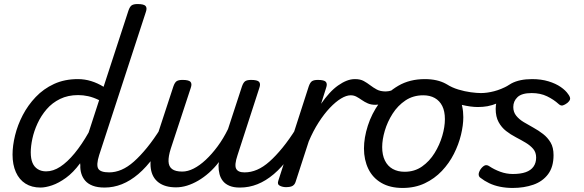

<svg xmlns="http://www.w3.org/2000/svg" viewBox="-20 -910 2888 949"><path d="M180 17Q137 17 106 -2.5Q75 -22 58.5 -59Q42 -96 42 -146Q42 -190 54.5 -241Q67 -292 92.5 -341Q118 -390 156.5 -430.5Q195 -471 247 -495Q299 -519 365 -519Q399 -519 431 -509Q463 -499 492 -481L615 -858Q622 -878 631.5 -884Q641 -890 660 -890Q691 -890 699.5 -880.5Q708 -871 701 -851L470 -143Q455 -95 465.5 -76.5Q476 -58 520 -58Q532 -58 537.5 -46.5Q543 -35 540.5 -20.5Q538 -6 527 5.5Q516 17 497 17Q462 17 438.5 8Q415 -1 401.5 -16.5Q388 -32 382 -52Q376 -72 377 -93L376 -103Q342 -57 306 -31Q270 -5 237.5 6Q205 17 180 17ZM208 -63Q243 -63 278 -86Q313 -109 348.5 -152Q384 -195 418 -255L470 -415Q441 -429 416 -434.5Q391 -440 366 -440Q316 -440 277 -421Q238 -402 210.5 -370Q183 -338 165.5 -300Q148 -262 140 -224.5Q132 -187 132 -157Q132 -126 140.5 -105.5Q149 -85 166.5 -74Q184 -63 208 -63Z M497 17Q483 17 476.5 5.5Q470 -6 472.5 -20.5Q475 -35 487 -46.5Q499 -58 520 -58Q550 -58 580.5 -71Q611 -84 642 -111.5Q673 -139 706.5 -180Q740 -221 775 -277Q784 -290 796 -289Q808 -288 814.5 -278.5Q821 -269 815 -257Q779 -187 741 -135Q703 -83 663.5 -49.5Q624 -16 582.5 0.5Q541 17 497 17Z M850 16Q796 16 764 -8Q732 -32 725.5 -76.5Q719 -121 738 -181L837 -483Q844 -503 853.5 -509Q863 -515 882 -515Q913 -515 921.5 -505.5Q930 -496 923 -476L824 -175Q812 -137 813 -112Q814 -87 830.5 -74.5Q847 -62 881 -62Q908 -62 937.5 -77Q967 -92 997 -120Q1027 -148 1055.5 -186.5Q1084 -225 1107 -272L1176 -483Q1183 -503 1192.5 -509Q1202 -515 1221 -515Q1252 -515 1260.5 -505.5Q1269 -496 1262 -476L1154 -143Q1138 -95 1147 -76.5Q1156 -58 1188 -58Q1202 -58 1208 -46.5Q1214 -35 1211.5 -20.5Q1209 -6 1197 5.5Q1185 17 1164 17Q1135 17 1114.5 8.5Q1094 0 1082 -15Q1070 -30 1065 -49.5Q1060 -69 1060 -92L1062 -109Q1039 -79 1013 -56Q987 -33 959.5 -17Q932 -1 904.5 7.5Q877 16 850 16Z M1167 17Q1153 17 1146.5 5.5Q1140 -6 1142.5 -20.5Q1145 -35 1157 -46.5Q1169 -58 1190 -58Q1220 -58 1250.5 -71Q1281 -84 1312 -111.5Q1343 -139 1376.5 -180Q1410 -221 1445 -277Q1454 -290 1466 -289Q1478 -288 1484.5 -278.5Q1491 -269 1485 -257Q1449 -187 1411 -135Q1373 -83 1333.5 -49.5Q1294 -16 1252.5 0.5Q1211 17 1167 17Z M1393 15Q1377 15 1363 8Q1349 1 1356 -18L1506 -483Q1513 -503 1522.5 -509Q1532 -515 1551 -515Q1582 -515 1590.5 -505.5Q1599 -496 1592 -476L1567 -397Q1587 -426 1608 -449Q1629 -472 1651 -487.5Q1673 -503 1693.5 -511Q1714 -519 1734 -519Q1753 -519 1760 -507Q1767 -495 1763 -479Q1759 -463 1746 -451Q1733 -439 1713 -439Q1692 -439 1665.5 -423Q1639 -407 1610.5 -377Q1582 -347 1555 -305Q1528 -263 1506 -211L1441 -11Q1437 2 1426.5 8.5Q1416 15 1393 15Z M1835 -392Q1814 -392 1798 -399Q1782 -406 1768.5 -415.5Q1755 -425 1742 -432Q1729 -439 1714 -439Q1695 -439 1689 -451Q1683 -463 1687 -479Q1691 -495 1703.5 -507Q1716 -519 1735 -519Q1761 -519 1778 -509.5Q1795 -500 1810 -488.5Q1825 -477 1842.5 -467.5Q1860 -458 1887 -458Q1901 -458 1919.5 -464Q1938 -470 1949 -477Q1962 -487 1969 -481.5Q1976 -476 1977.5 -464.5Q1979 -453 1974.5 -441.5Q1970 -430 1960 -425Q1942 -415 1918.5 -408Q1895 -401 1873 -396.5Q1851 -392 1835 -392Z M1970 19Q1908 19 1865 -6Q1822 -31 1800.5 -75.5Q1779 -120 1779 -176Q1779 -229 1798 -288.5Q1817 -348 1854.5 -400.5Q1892 -453 1948.5 -486Q2005 -519 2080 -519Q2142 -519 2184.5 -495.5Q2227 -472 2248.5 -429.5Q2270 -387 2270 -331Q2270 -291 2258.5 -243.5Q2247 -196 2223.5 -149.5Q2200 -103 2164 -65Q2128 -27 2079.5 -4Q2031 19 1970 19ZM1980 -61Q2029 -61 2066 -87Q2103 -113 2128 -153.5Q2153 -194 2166 -238.5Q2179 -283 2179 -321Q2179 -360 2166 -386Q2153 -412 2129 -425.5Q2105 -439 2072 -439Q2022 -439 1984 -413.5Q1946 -388 1920.5 -348Q1895 -308 1882 -264Q1869 -220 1869 -183Q1869 -144 1882.5 -116.5Q1896 -89 1921 -75Q1946 -61 1980 -61Z M2342 -381Q2307 -381 2261 -392Q2215 -403 2175 -430Q2155 -444 2156.5 -460.5Q2158 -477 2169.5 -487.5Q2181 -498 2189 -493Q2214 -477 2245.5 -467.5Q2277 -458 2307 -454Q2337 -450 2357 -450Q2387 -450 2422 -459Q2457 -468 2493 -488Q2507 -496 2517.5 -485.5Q2528 -475 2526.5 -458.5Q2525 -442 2503 -430Q2466 -411 2439 -400Q2412 -389 2389.5 -385Q2367 -381 2342 -381Z M2514 19Q2481 19 2451.5 13Q2422 7 2398 -4.5Q2374 -16 2355 -31Q2347 -36 2346 -46.5Q2345 -57 2355 -73Q2365 -87 2375.5 -92Q2386 -97 2399 -88Q2423 -72 2453 -61Q2483 -50 2515 -50Q2553 -50 2578.5 -59Q2604 -68 2617 -86.5Q2630 -105 2630 -131Q2630 -157 2615.5 -174Q2601 -191 2578.5 -204.5Q2556 -218 2530 -231.5Q2504 -245 2481.5 -262.5Q2459 -280 2444.5 -306.5Q2430 -333 2430 -372Q2430 -409 2448.5 -442.5Q2467 -476 2507.5 -497.5Q2548 -519 2610 -519Q2655 -519 2691 -508Q2727 -497 2751.5 -480Q2776 -463 2788 -445Q2798 -432 2798 -422.5Q2798 -413 2784 -401Q2772 -392 2762 -389Q2752 -386 2741 -396Q2717 -418 2684 -434Q2651 -450 2608 -450Q2559 -450 2538 -430Q2517 -410 2517 -381Q2517 -356 2531.5 -338Q2546 -320 2568.5 -306.5Q2591 -293 2616.5 -279Q2642 -265 2664.5 -247.5Q2687 -230 2701.5 -205.5Q2716 -181 2716 -143Q2716 -85 2689 -49Q2662 -13 2616 3Q2570 19 2514 19Z"/></svg>

Font: Playwrite DK Loopet
Style: Regular
Weight: 400
Designer: Veronika Burian, José Scaglione
Foundry: TypeTogether
Version: Version 1.002